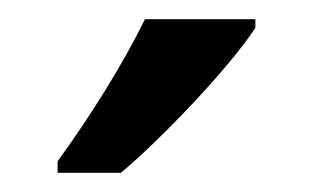

<svg xmlns="http://www.w3.org/2000/svg" viewBox="-20 -786 326 200"><path d="M246 -757V-766H131C109 -721 75 -666 40 -618V-606H106C150 -643 220 -717 246 -757Z"/></svg>

Font: Noto Sans Sinhala Condensed Medium
Style: Regular
Weight: 500
Width: 3
Designer: Jelle Bosma - Monotype Design Team
Foundry: Monotype Imaging Inc.
Version: Version 2.006